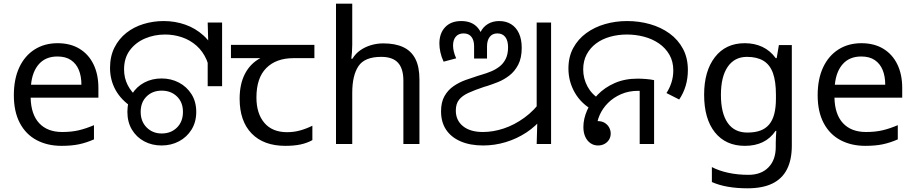

<svg xmlns="http://www.w3.org/2000/svg" viewBox="-20 -780 4958 1040"><path d="M292 -546Q361 -546 410.5 -516Q460 -486 486.5 -431.5Q513 -377 513 -304V-251H146Q148 -160 192.5 -112.5Q237 -65 317 -65Q368 -65 407.5 -74.5Q447 -84 489 -102V-25Q448 -7 408 1.5Q368 10 313 10Q237 10 178.5 -21Q120 -52 87.5 -113.5Q55 -175 55 -264Q55 -352 84.5 -415Q114 -478 167.5 -512Q221 -546 292 -546ZM291 -474Q228 -474 191.5 -433.5Q155 -393 148 -321H421Q421 -367 407 -401Q393 -435 364.5 -454.5Q336 -474 291 -474Z M697 -198Q636 -238 606 -292.5Q576 -347 576 -412Q576 -475 600 -522.5Q624 -570 664.5 -602Q705 -634 757.5 -650Q810 -666 867 -666Q928 -666 983.5 -646.5Q1039 -627 1082.5 -587.5Q1126 -548 1151 -488.5Q1176 -429 1176 -348H1119Q1119 -410 1099 -456Q1079 -502 1044.5 -532.5Q1010 -563 966 -578Q922 -593 874 -593Q816 -593 765.5 -571.5Q715 -550 683.5 -508Q652 -466 652 -404Q652 -358 671.5 -319.5Q691 -281 725 -254L697 -198ZM1105 -475 1109 -513 1105 -658H1183V-313H1105ZM855 8Q803 8 761 -14.5Q719 -37 694.5 -78Q670 -119 670 -174Q670 -229 694.5 -269.5Q719 -310 761 -332.5Q803 -355 855 -355Q907 -355 949.5 -332.5Q992 -310 1017.5 -269.5Q1043 -229 1043 -174Q1043 -119 1017.5 -78Q992 -37 949.5 -14.5Q907 8 855 8ZM856 -57Q906 -57 938.5 -89Q971 -121 971 -174Q971 -226 938.5 -257.5Q906 -289 856 -289Q806 -289 774 -257.5Q742 -226 742 -174Q742 -122 774.5 -89.5Q807 -57 856 -57Z M1526 10Q1408 10 1343 -57Q1278 -124 1278 -245Q1278 -325 1307 -380.5Q1336 -436 1390 -465H1231V-537H1683V-465H1570Q1476 -465 1422.5 -411.5Q1369 -358 1369 -252Q1369 -165 1412 -114.5Q1455 -64 1535 -64Q1572 -64 1606 -73.5Q1640 -83 1672 -99V-21Q1643 -5 1608 2.5Q1573 10 1526 10Z M1888 -537Q1888 -518 1886.5 -498Q1885 -478 1883 -462H1889Q1906 -490 1932 -508Q1958 -526 1990 -535.5Q2022 -545 2056 -545Q2121 -545 2164.5 -524.5Q2208 -504 2230 -461Q2252 -418 2252 -349V0H2165V-343Q2165 -408 2136 -440Q2107 -472 2045 -472Q1955 -472 1921.5 -421.5Q1888 -371 1888 -277V0H1800V-760H1888Z M2597 8Q2526 8 2474.5 -14.5Q2423 -37 2396 -78Q2369 -119 2369 -177Q2369 -227 2388 -260Q2407 -293 2437 -313.5Q2467 -334 2501.5 -346.5Q2536 -359 2568 -369L2591 -376Q2615 -383 2639.5 -393Q2664 -403 2685 -419Q2706 -435 2719 -460.5Q2732 -486 2732 -524Q2732 -560 2717 -579.5Q2702 -599 2674 -599Q2647 -599 2632.5 -580Q2618 -561 2618 -529V-463H2548V-530Q2548 -562 2533.5 -580.5Q2519 -599 2491 -599Q2464 -599 2449 -581.5Q2434 -564 2434 -533Q2434 -519 2438 -501.5Q2442 -484 2451 -464L2383 -446Q2371 -471 2365.5 -496.5Q2360 -522 2360 -544Q2360 -600 2391.5 -633Q2423 -666 2478 -666Q2537 -666 2568 -629.5Q2599 -593 2599 -534H2568Q2568 -575 2582 -604.5Q2596 -634 2622.5 -650Q2649 -666 2684 -666Q2721 -666 2748.5 -649Q2776 -632 2791 -599.5Q2806 -567 2806 -521Q2806 -466 2787 -429.5Q2768 -393 2738.5 -370.5Q2709 -348 2677.5 -335.5Q2646 -323 2621 -315L2601 -309Q2550 -292 2516.5 -276.5Q2483 -261 2466 -239Q2449 -217 2449 -181Q2449 -128 2488 -96.5Q2527 -65 2596 -65Q2651 -65 2708.5 -84Q2766 -103 2820.5 -142.5Q2875 -182 2917 -242L2922 -146Q2884 -97 2831.5 -62.5Q2779 -28 2719 -10Q2659 8 2597 8ZM2891 -143 2887 -175V-658H2965V0H2887Z M3194 -182Q3129 -217 3094 -277.5Q3059 -338 3059 -409Q3059 -472 3085 -520Q3111 -568 3155.5 -600.5Q3200 -633 3257 -649.5Q3314 -666 3377 -666Q3442 -666 3501.5 -649Q3561 -632 3607 -598.5Q3653 -565 3679.5 -515.5Q3706 -466 3706 -401Q3706 -355 3694 -315Q3682 -275 3659 -241L3590 -276Q3607 -302 3617 -333Q3627 -364 3627 -399Q3627 -447 3606 -483.5Q3585 -520 3549.5 -544.5Q3514 -569 3469 -581Q3424 -593 3376 -593Q3328 -593 3285 -581Q3242 -569 3209.5 -545Q3177 -521 3158 -485.5Q3139 -450 3139 -404Q3139 -355 3162 -312Q3185 -269 3228 -243L3194 -182ZM3219 8Q3197 8 3179 -4Q3161 -16 3150.5 -38.5Q3140 -61 3140 -92Q3140 -136 3160 -182Q3180 -228 3217.5 -267Q3255 -306 3309.5 -330Q3364 -354 3433 -354Q3455 -354 3479.5 -352Q3504 -350 3523 -346V0H3445V-310L3490 -283Q3475 -286 3461.5 -287Q3448 -288 3436 -288Q3386 -288 3344.5 -270Q3303 -252 3273.5 -222.5Q3244 -193 3228 -156.5Q3212 -120 3212 -84Q3212 -69 3219 -56.5Q3226 -44 3234 -33L3176 -96Q3178 -106 3184.5 -112Q3191 -118 3200 -121Q3209 -124 3218 -124Q3240 -124 3255.5 -114.5Q3271 -105 3279.5 -89.5Q3288 -74 3288 -57Q3288 -38 3279 -23.5Q3270 -9 3254.5 -0.5Q3239 8 3219 8Z M4014 -546Q4067 -546 4109.5 -526Q4152 -506 4182 -465H4187L4199 -536H4269V9Q4269 85 4243 136.5Q4217 188 4164 214Q4111 240 4029 240Q3971 240 3922.5 231.5Q3874 223 3836 206V125Q3874 145 3925 156Q3976 167 4034 167Q4103 167 4142.5 126.5Q4182 86 4182 16V-5Q4182 -17 4183 -39.5Q4184 -62 4185 -71H4181Q4153 -30 4111.5 -10Q4070 10 4015 10Q3911 10 3852.5 -63Q3794 -136 3794 -267Q3794 -395 3852.5 -470.5Q3911 -546 4014 -546ZM4026 -472Q3959 -472 3922 -418.5Q3885 -365 3885 -266Q3885 -167 3921.5 -114.5Q3958 -62 4028 -62Q4069 -62 4098 -72.5Q4127 -83 4146 -105.5Q4165 -128 4174 -163Q4183 -198 4183 -246V-267Q4183 -340 4166.5 -385Q4150 -430 4115 -451Q4080 -472 4026 -472Z M4646 -546Q4715 -546 4764.5 -516Q4814 -486 4840.5 -431.5Q4867 -377 4867 -304V-251H4500Q4502 -160 4546.5 -112.5Q4591 -65 4671 -65Q4722 -65 4761.5 -74.5Q4801 -84 4843 -102V-25Q4802 -7 4762 1.5Q4722 10 4667 10Q4591 10 4532.5 -21Q4474 -52 4441.5 -113.5Q4409 -175 4409 -264Q4409 -352 4438.5 -415Q4468 -478 4521.5 -512Q4575 -546 4646 -546ZM4645 -474Q4582 -474 4545.5 -433.5Q4509 -393 4502 -321H4775Q4775 -367 4761 -401Q4747 -435 4718.5 -454.5Q4690 -474 4645 -474Z"/></svg>

Font: loriya05
Style: Book
Weight: 400
Designer: Jelle Bosma - Monotype Design Team
Foundry: Monotype Imaging Inc.
Version: Version 2.003